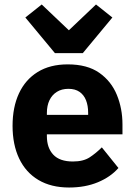

<svg xmlns="http://www.w3.org/2000/svg" viewBox="-20 -824 602 856"><path d="M288 12Q208 12 151.5 -21.5Q95 -55 65.5 -117Q36 -179 36 -263Q36 -346 64.5 -407.5Q93 -469 148 -503Q203 -537 282 -537Q369 -537 422.5 -499.5Q476 -462 501 -401Q526 -340 526 -269V-225H189V-217Q189 -165 217.5 -134.5Q246 -104 305 -104Q352 -104 380.5 -123Q409 -142 434 -167L508 -75Q473 -35 416.5 -11.5Q360 12 288 12ZM285 -428Q255 -428 233.5 -414.5Q212 -401 200.5 -377Q189 -353 189 -320V-312H373V-321Q373 -353 363.5 -377Q354 -401 334.5 -414.5Q315 -428 285 -428ZM349 -587H225L93 -746L166 -804L287 -689L408 -804L481 -746Z"/></svg>

Font: IBM Plex Sans Var
Style: Regular
Weight: 400
Designer: Mike Abbink, Paul van der Laan, Pieter van Rosmalen
Foundry: Bold Monday
Version: Version 3.000